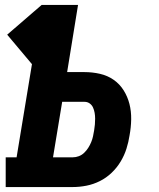

<svg xmlns="http://www.w3.org/2000/svg" viewBox="-20 -755 640 775"><path d="M3 0V-120H47L109 -496L9 -615L148 -735H295L251 -464H321Q353 -464 383.5 -457Q414 -450 438.5 -433Q463 -416 479 -390.5Q495 -365 502.5 -335.5Q510 -306 509.5 -273.5Q509 -241 503 -209Q499 -182 490.5 -155Q482 -128 467 -103Q452 -78 430.5 -57.5Q409 -37 383 -24Q357 -11 329 -5.5Q301 0 274 0ZM194 -120H274Q286 -120 298 -124.5Q310 -129 319.5 -138Q329 -147 336 -158Q343 -169 348 -181Q353 -193 355.5 -205Q358 -217 360 -229Q362 -241 363 -252.5Q364 -264 364 -276Q364 -288 362 -299.5Q360 -311 355.5 -321Q351 -331 342 -337.5Q333 -344 321 -344H231Z"/></svg>

Font: Iosevka Etoile Heavy
Style: Italic
Weight: 900
Italic angle: -9°
Designer: Belleve Invis
Foundry: Belleve Invis
Version: Version 22.1.2; ttfautohint (v1.8.4)